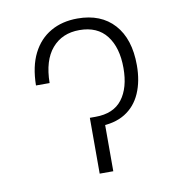

<svg xmlns="http://www.w3.org/2000/svg" viewBox="-67 -615 636 678"><g transform="rotate(-10 250.5 -276.5)"><path d="M69.3 -345.7Q70.3 -414.1 93.5 -460Q116.7 -505.9 158 -529.5Q199.2 -553.2 254.4 -553.2Q338.4 -553.2 385.5 -501Q432.6 -448.7 432.6 -354.5Q432.6 -297.4 413.8 -254.4Q395 -211.4 357.2 -188Q319.3 -164.6 262.2 -164.6H247.1V-200.2H257.3Q321.8 -200.2 353 -241Q384.3 -281.7 384.3 -353Q384.3 -426.3 351.3 -469Q318.4 -511.7 253.9 -511.7Q191.9 -511.7 155.5 -469.2Q119.1 -426.8 118.2 -345.7ZM236.8 -200.2H285.6V0H236.8Z"/></g></svg>

Font: Inter 16pt ExtraLight
Style: Regular
Weight: 250
Version: Version 4.001;git-66647c0bb